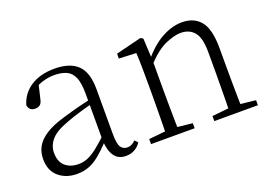

<svg xmlns="http://www.w3.org/2000/svg" viewBox="-81 -736 1359 964"><g transform="rotate(-20 598.5 -254.0)"><path d="M191 14Q133 14 94 -19Q55 -52 55 -114Q55 -151 71.5 -180.5Q88 -210 125.5 -234Q163 -258 225 -276Q268 -289 312.5 -300.5Q357 -312 397 -321V-297Q357 -287 315.5 -275Q274 -263 237 -249Q170 -225 143.5 -194Q117 -163 117 -125Q117 -78 144 -54Q171 -30 215 -30Q240 -30 263.5 -39.5Q287 -49 316.5 -72Q346 -95 386 -134L392 -89H373Q341 -55 313 -32Q285 -9 256 2.5Q227 14 191 14ZM453 13Q411 13 390.5 -17.5Q370 -48 368 -102V-106V-350Q368 -407 355 -437.5Q342 -468 316 -480Q290 -492 250 -492Q220 -492 190 -483Q160 -474 128 -454L164 -482L145 -402Q141 -382 131 -374Q121 -366 105 -366Q74 -366 68 -397Q85 -456 136 -489Q187 -522 263 -522Q345 -522 386 -482.5Q427 -443 427 -354V-113Q427 -61 439 -43Q451 -25 473 -25Q486 -25 496 -30Q506 -35 518 -46L533 -30Q518 -8 497.5 2.5Q477 13 453 13Z M590 0V-27L700 -38H720L823 -27V0ZM677 0Q678 -24 678.5 -64.5Q679 -105 679.5 -149Q680 -193 680 -226V-281Q680 -333 679.5 -375.5Q679 -418 677 -455L585 -459V-485L722 -519L735 -511L741 -393V-392V-226Q741 -193 741.5 -149Q742 -105 742.5 -64.5Q743 -24 744 0ZM928 0V-27L1037 -38H1058L1161 -27V0ZM1015 0Q1016 -24 1016.5 -64Q1017 -104 1017.5 -148Q1018 -192 1018 -226V-334Q1018 -412 992 -443Q966 -474 920 -474Q885 -474 836.5 -452.5Q788 -431 730 -368L720 -398H728Q782 -463 837 -492.5Q892 -522 944 -522Q1008 -522 1043 -479.5Q1078 -437 1078 -335V-226Q1078 -192 1078.5 -148Q1079 -104 1079.5 -64Q1080 -24 1081 0Z"/></g></svg>

Font: Early Summer Mincho VF
Style: Regular
Weight: 250
Designer: GuiWonder
Version: Version 1.002